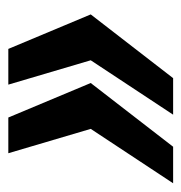

<svg xmlns="http://www.w3.org/2000/svg" viewBox="-7 -560 446 473"><g transform="rotate(-90 216.5 -324.0)"><path d="M332 -527 417 -324 260 -121H170L304 -324L244 -527ZM163 -527 248 -324 91 -121H1L135 -324L75 -527Z"/></g></svg>

Font: Archivo ExtraCondensed
Style: Bold Italic
Weight: 700
Width: 2
Italic angle: -10°
Designer: Hector Gatti
Foundry: Omnibus-Type
Version: Version 2.001